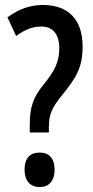

<svg xmlns="http://www.w3.org/2000/svg" viewBox="-20 -744 373 774"><path d="M100 -242V-210H177V-231C177 -281 188 -308 229 -359C287 -430 313 -471 313 -557C313 -663 257 -724 153 -724C103 -724 56 -708 10 -674L45 -599C80 -624 110 -637 147 -637C192 -637 219 -607 219 -549C219 -495 201 -459 155 -402C113 -352 100 -309 100 -242ZM79 -60C79 -15 102 10 140 10C176 10 200 -13 200 -60C200 -107 177 -129 140 -129C100 -129 79 -105 79 -60Z"/></svg>

Font: Noto Sans Hebrew ExtraCondensed Medium
Style: Regular
Weight: 500
Width: 2
Designer: Monotype Design Team
Foundry: Monotype Imaging Inc.
Version: Version 2.004